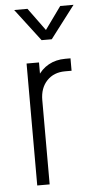

<svg xmlns="http://www.w3.org/2000/svg" viewBox="-55 -813 414 847"><g transform="rotate(-5 152.0 -390.0)"><path d="M75 0V-540H130V-466L121 -477Q140.5 -510 172.8 -528Q205 -546 247 -546H270V-491H241Q191 -491 160.5 -458.8Q130 -426.5 130 -373V0ZM150 -637 41 -780H100L173 -680L245 -780H304L195 -637Z"/></g></svg>

Font: Mohave Light
Style: Regular
Weight: 300
Designer: Gumpita Rahayu
Foundry: Tokotype
Version: Version 2.003